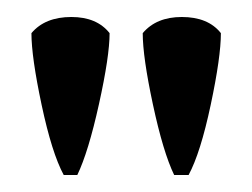

<svg xmlns="http://www.w3.org/2000/svg" viewBox="-20 -542 297 226"><path d="M109 -503Q109 -476 96.5 -419.5Q84 -363 71 -336H55Q41 -362 29 -418.5Q17 -475 17 -503Q33 -522 64 -522Q94 -522 109 -503ZM240 -503Q240 -475 228 -418.5Q216 -362 202 -336H185Q172 -363 160 -419Q148 -475 148 -503Q164 -522 194 -522Q225 -522 240 -503Z"/></svg>

Font: Katibeh
Style: Regular
Weight: 400
Designer: Arabic design by Kourosh Beigpour, Latin design by Eduardo Tunni, engineering by Lasse Fister
Version: Version 1.0010g